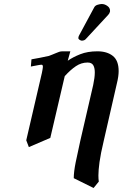

<svg xmlns="http://www.w3.org/2000/svg" viewBox="-20 -701 612 958"><path d="M488 -681Q502 -681 515.5 -671.5Q529 -662 529 -648V-644Q527 -634 520 -627L407 -505Q403 -501 397.5 -499.5Q392 -498 389 -498Q384 -498 377.5 -502Q371 -506 371 -511Q371 -517 374 -523L451 -666Q456 -674 468 -677.5Q480 -681 488 -681ZM331 -445 318 -398Q344 -416 380.5 -430.5Q417 -445 466 -445Q514 -445 543 -422Q572 -399 572 -346Q572 -320 563 -284L498 0Q482 67 476.5 108Q471 149 471 174Q471 184 471.5 191Q472 198 473 205L447 237L348 188Q348 157 357.5 109.5Q367 62 381 0L445 -277Q453 -314 453 -340Q453 -363 445 -376Q437 -389 417 -389Q386 -389 359 -371Q332 -353 303 -321L231 -13L124 33L111 -1L189 -337Q191 -348 192.5 -355.5Q194 -363 194 -367Q194 -378 188 -378Q181 -378 171 -376Q161 -374 134 -369L137 -405Q151 -407 178.5 -412.5Q206 -418 224 -422Q232 -425 242 -429Q252 -433 259 -436Q268 -440 275.5 -442.5Q283 -445 294 -445Z"/></svg>

Font: Libertinus Serif Semibold Italic
Style: Regular
Weight: 600
Italic angle: -11.5°
Designer: Philipp H. Poll, Khaled Hosny
Foundry: Caleb Maclennan
Version: Version 7.051;RELEASE